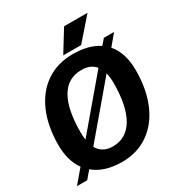

<svg xmlns="http://www.w3.org/2000/svg" viewBox="-209 -1022 1094 1170"><g transform="rotate(-30 338.0 -436.5)"><path d="M599 -626Q660 -556 660 -433Q660 -299 617 -199Q574 -99 495 -44.5Q416 10 310 10Q185 10 112 -52L68 0H-4L74 -92Q23 -163 23 -273Q23 -405 66 -504Q109 -603 188.5 -656.5Q268 -710 375 -710Q487 -710 557 -663L590 -701H662ZM183 -220 470 -559Q437 -600 373 -600Q277 -600 228 -517.5Q179 -435 179 -272Q179 -241 183 -220ZM496 -505 202 -158Q234 -100 308 -100Q403 -100 453.5 -186Q504 -272 504 -433Q504 -471 496 -505ZM415 -883H580L448 -732H322Z"/></g></svg>

Font: Krub
Style: Bold Italic
Weight: 700
Italic angle: -8°
Designer: Ekaluck Peanpanawate
Foundry: Cadson Demak Co.,Ltd.
Version: Version 1.000; ttfautohint (v1.6)